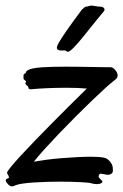

<svg xmlns="http://www.w3.org/2000/svg" viewBox="-32 -651 440 685"><path d="M386.2 -375Q384.8 -372.6 383.5 -370.8Q382.3 -369.1 380.4 -367.7Q378.4 -366.2 375.5 -364Q372.6 -361.8 368.2 -357.9Q359.9 -351.6 340.3 -333.7Q320.8 -315.9 294.9 -291Q269 -266.1 239.5 -236.6Q210 -207 181.6 -177.5Q153.3 -147.9 128.9 -121.1Q104.5 -94.2 88.9 -74.2Q108.4 -77.6 134 -81.1Q159.7 -84.5 187 -86.7Q214.4 -88.9 241.5 -90.3Q268.6 -91.8 291 -91.8Q320.8 -91.8 336.9 -88.9Q345.2 -87.9 351.3 -83.3Q357.4 -78.6 361.6 -73.2Q365.7 -67.9 367.9 -62.5Q370.1 -57.1 370.1 -54.2Q370.1 -49.8 370.6 -45.9Q371.1 -42 370.4 -38.6Q369.6 -35.2 366.7 -32.2Q363.8 -29.3 356.9 -27.8Q353 -26.9 347.9 -27.8Q342.8 -28.8 337.9 -29.8Q333 -30.8 328.9 -31.2Q324.7 -31.7 323.2 -29.8Q317.9 -22.9 321 -18.1Q324.2 -13.2 331.1 -6.8Q334.5 -4.4 333 -1.2Q331.5 2 326.4 3.9Q321.3 5.9 312.7 5.9Q304.2 5.9 293.9 2.9Q289.6 1.5 279.1 0.5Q268.6 -0.5 254.2 -1.2Q239.7 -2 221.9 -2.4Q204.1 -2.9 185.1 -2.9Q160.6 -2.9 135.5 -2.2Q110.4 -1.5 88.4 0Q66.4 1.5 49.3 3.9Q32.2 6.3 23.9 9.8Q14.2 14.6 9 13.9Q3.9 13.2 -2 7.8Q-4.4 4.9 -7.1 1.7Q-9.8 -1.5 -11 -4.4Q-12.2 -7.3 -11 -10Q-9.8 -12.7 -4.9 -14.2Q-0.5 -15.1 -0.2 -17.8Q0 -20.5 -1.5 -23.4Q-2.9 -26.4 -4.9 -29.5Q-6.8 -32.7 -6.8 -35.2Q-6.3 -39.6 7.1 -55.9Q20.5 -72.3 42.7 -96.4Q64.9 -120.6 94 -150.6Q123 -180.7 154.5 -212.4Q186 -244.1 217.8 -275.9Q249.5 -307.6 277.8 -335Q263.7 -336.4 244.4 -337.2Q225.1 -337.9 204.1 -337.9Q185.1 -337.9 166.5 -337.4Q147.9 -336.9 131.6 -336.2Q115.2 -335.4 102.8 -334.5Q90.3 -333.5 84 -333Q77.1 -332 74.2 -332.8Q71.3 -333.5 70.3 -335.2Q69.3 -336.9 69.1 -339.1Q68.8 -341.3 67.9 -342.8Q66.4 -344.2 64.2 -345.7Q62 -347.2 60.5 -349.1Q59.1 -351.1 58.6 -353.3Q58.1 -355.5 60.1 -357.9Q62 -359.9 60.8 -361.3Q59.6 -362.8 57.6 -364Q55.7 -365.2 53.7 -367.2Q51.8 -369.1 51.8 -372.1Q51.8 -377.4 52 -382.3Q52.2 -387.2 56.2 -388.2Q60.1 -389.2 60.5 -393.1Q61 -397 67.9 -400.9Q74.2 -404.8 87.4 -407.2Q100.6 -409.7 118.4 -410.9Q136.2 -412.1 157.7 -412.6Q179.2 -413.1 202.1 -413.1Q225.1 -413.1 248.3 -412.8Q271.5 -412.6 292.7 -412.1Q314 -411.6 332.3 -411.4Q350.6 -411.1 363.8 -411.1Q368.2 -411.1 373 -407.2Q377.9 -403.3 381.8 -397.9Q385.7 -392.6 387.2 -386.2Q388.7 -379.9 386.2 -375ZM335.9 -607.4Q318.4 -586.9 299.1 -562.5Q279.8 -538.1 262.2 -516.6Q244.6 -495.1 230.5 -480.7Q216.3 -466.3 210 -466.3Q206.5 -466.3 205.8 -467.8Q205.1 -469.2 202.6 -470.2Q199.7 -471.2 194.3 -470.9Q189 -470.7 183.8 -470.9Q178.7 -471.2 174.8 -473.4Q170.9 -475.6 170.9 -481.4Q170.9 -485.4 175.5 -494.4Q180.2 -503.4 188 -515.4Q195.8 -527.3 205.3 -541.3Q214.8 -555.2 224.9 -568.8Q234.9 -582.5 243.9 -594.7Q252.9 -606.9 259.8 -616.2Q263.7 -619.1 267.8 -623.3Q272 -627.4 275.9 -627.4Q276.9 -627.4 279.3 -627.9Q281.7 -628.4 284.7 -629.2Q287.6 -629.9 290 -630.6Q292.5 -631.3 293.9 -631.3Q294.4 -631.3 298.8 -630.6Q303.2 -629.9 307.9 -629.2Q312.5 -628.4 316.7 -627.9Q320.8 -627.4 321.8 -627.4Q322.3 -627.4 326.9 -627.2Q331.5 -627 335.4 -625Q339.4 -623 340.8 -618.9Q342.3 -614.7 335.9 -607.4Z"/></svg>

Font: Oregano
Style: Regular
Weight: 400
Version: Version 1.000